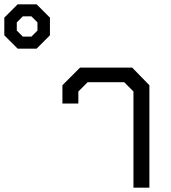

<svg xmlns="http://www.w3.org/2000/svg" viewBox="-255 -872 794 892"><path d="M-235 -708V-790L-173 -852H-85L-23 -790V-708L-85 -646H-173ZM-109 -702 -81 -730V-768L-109 -796H-149L-177 -768V-730L-149 -702ZM365 -447 322 -490H152L109 -447V-391H35V-476L117 -558H359L439 -476V0H365Z"/></svg>

Font: Chakra Petch
Style: Regular
Weight: 400
Designer: Katatrad Aksorn Co.,Ltd.
Foundry: Cadson Demak Co.,Ltd.
Version: Version 1.000; ttfautohint (v1.6)